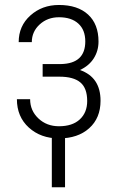

<svg xmlns="http://www.w3.org/2000/svg" viewBox="-20 -558 485 787"><path d="M329.6 -388.2Q329.6 -435.5 301 -461.4Q272.5 -487.3 221.7 -487.3Q174.8 -487.3 142.6 -457.8Q110.4 -428.2 110.4 -385.3H56.6Q56.6 -451.7 104.5 -494.6Q152.3 -537.6 221.7 -537.6Q298.3 -537.6 341.1 -498.3Q383.8 -459 383.8 -387.7Q383.8 -349.6 364.3 -318.8Q344.7 -288.1 307.6 -271Q392.1 -241.7 392.1 -145Q392.1 -74.2 345.7 -32.5Q299.3 9.3 221.7 9.3Q147 9.3 98.1 -35.2Q49.3 -79.6 49.3 -151.4H103.5Q103.5 -104.5 137.5 -72.5Q171.4 -40.5 221.7 -40.5Q276.9 -40.5 307.1 -68.6Q337.4 -96.7 337.4 -144Q337.4 -196.8 309.3 -220.2Q281.2 -243.7 224.1 -243.7H154.8V-295.4H229.5Q329.6 -297.4 329.6 -388.2ZM246.6 209.5H192.4V-24.9H246.6Z"/></svg>

Font: Roboto Condensed Light
Style: Regular
Weight: 300
Designer: Google
Version: Version 2.134; 2016